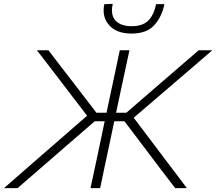

<svg xmlns="http://www.w3.org/2000/svg" viewBox="-38 -973 1118 993"><path d="M-17.5 0Q17.5 -30.5 62.5 -69.8Q107.5 -109 155 -150.5Q202 -191.5 243.5 -227.5L412.5 -374.5L320.5 -494.5Q280 -547.5 238.5 -601.8Q197 -656 153 -713H212.5Q257.5 -654 291.8 -609.5Q326 -565 361 -520L460.5 -390H513L531 -475.5Q545 -541 557 -597Q569 -653 581.5 -713H631.5Q618.5 -653 606.5 -597Q594.5 -541 580.5 -475.5L562.5 -390H615.5L763.5 -518Q817.5 -564.5 869.5 -609.5Q921 -654.5 989.5 -713H1060Q993.5 -655.5 930.8 -601.8Q868 -548 805.5 -494.5L653.5 -364L757.5 -226.5Q784.5 -190.5 815.5 -149.5Q846.5 -108.5 876 -69.5Q905.5 -30.5 928.5 0H868Q826 -54.5 790.5 -101.2Q755 -148 721 -193.5L605.5 -346H553L530 -236.5Q516 -171.5 504.2 -115.8Q492.5 -60 480 0H430Q443 -60 455 -116Q466.5 -171.5 480.5 -236.5L503.5 -346H452L280 -197Q225.5 -149.5 170.5 -102Q115.5 -54.5 53 0ZM642 -799.5Q564.5 -799.5 526.5 -843Q498 -875 498 -919Q498 -934.5 501.5 -951.5L545 -953Q541 -934.5 541 -919.5Q541 -885 560.5 -865.5Q588 -837.5 643 -837.5Q698 -837.5 727.5 -865.2Q757 -893 769.5 -951.5H812.5Q798.5 -885 759.5 -842.2Q720.5 -799.5 642 -799.5Z"/></svg>

Font: Heraclito ExtraLight
Style: Italic
Weight: 200
Italic angle: -12°
Designer: Kostas Bartsokas (font) & Cristiano Sobral (main changes)
Foundry: Kostas Bartsokas (font) & Cristiano Sobral (main changes)
Version: Version 1.00;July 8, 2020;FontCreator 13.0.0.2655 64-bit